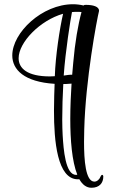

<svg xmlns="http://www.w3.org/2000/svg" viewBox="-20 -709 537 907"><path d="M412 178C450 178 468 155 468 125C468 120 465 117 463 117C460 117 457 120 455 125C451 137 439 149 426 149C384 149 377 48 377 -39C377 -60 378 -80 378 -98C384 -331 437 -614 448 -658C448 -678 420 -686 386 -686C382 -686 377 -686 375 -683C358 -687 341 -689 325 -689C179 -689 38 -555 38 -447C38 -380 94 -322 238 -313C237 -283 235 -237 235 -186C235 -44 250 138 348 138H355C369 163 388 178 412 178ZM281 -352C289 -467 313 -617 320 -652C329 -653 337 -653 346 -653C352 -653 359 -653 365 -652C349 -594 334 -507 326 -413L321 -356C315 -356 309 -356 302 -355ZM216 -348C109 -348 68 -386 68 -434C68 -509 169 -613 278 -644C262 -575 242 -444 239 -349C231 -349 223 -348 216 -348ZM339 117C289 117 280 -3 276 -70C275 -91 274 -116 274 -144C274 -198 276 -261 279 -312C287 -312 294 -312 303 -313C308 -313 314 -314 318 -314C315 -266 312 -207 312 -147C312 -48 320 53 345 116C343 117 342 117 340 117Z"/></svg>

Font: Style Script
Style: Regular
Weight: 400
Designer: Robert E. Leuschke
Foundry: Robert E. Leuschke
Version: Version 1.010